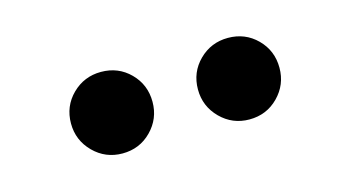

<svg xmlns="http://www.w3.org/2000/svg" viewBox="-34 -839 567 311"><g transform="rotate(-15 250.0 -683.5)"><path d="M143.6 -615.7Q115.2 -615.7 95.2 -635.7Q75.2 -655.8 75.2 -684.1Q75.2 -712.9 95.2 -732.7Q115.2 -752.4 143.6 -752.4Q172.4 -752.4 192.1 -732.7Q211.9 -712.9 211.9 -684.1Q211.9 -655.8 192.1 -635.7Q172.4 -615.7 143.6 -615.7ZM356.4 -615.7Q328.1 -615.7 308.1 -635.7Q288.1 -655.8 288.1 -684.1Q288.1 -712.9 308.1 -732.7Q328.1 -752.4 356.4 -752.4Q385.3 -752.4 405 -732.7Q424.8 -712.9 424.8 -684.1Q424.8 -655.8 405 -635.7Q385.3 -615.7 356.4 -615.7Z"/></g></svg>

Font: Schibsted Grotesk
Style: Regular
Weight: 400
Designer: Bakken & Baeck AS, Henrik Kongsvoll
Foundry: Schibsted ASA
Version: Version 1.100; ttfautohint (v1.8.4.7-5d5b);gftools[0.9.25]